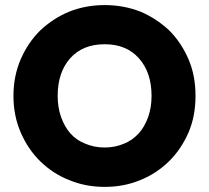

<svg xmlns="http://www.w3.org/2000/svg" viewBox="-20 -732 826 759"><path d="M725.1 -208Q695.8 -141.1 647.9 -94.2Q597.2 -44.9 534.2 -20Q470.2 6.8 394 6.8Q317.9 6.8 253.9 -20Q189.9 -44.9 139.2 -94.2Q91.3 -141.1 62 -208Q33.2 -274.4 33.2 -353Q33.2 -431.6 62 -498Q91.3 -564.9 139.2 -611.8Q191.4 -660.6 253.9 -686Q318.8 -711.9 394 -711.9Q468.8 -711.9 535.2 -686Q596.7 -660.2 648.9 -611.8Q696.3 -564.5 725.1 -498Q752.9 -433.6 752.9 -353Q752.9 -272.5 725.1 -208ZM208 -353Q208 -307.6 221.2 -270Q235.4 -230.5 257.8 -205.1Q282.7 -177.2 316.9 -164.1Q352.5 -148.9 394 -148.9Q434.6 -148.9 470.2 -164.1Q501.5 -175.8 528.8 -205.1Q552.2 -231.4 565.9 -270Q579.1 -307.6 579.1 -353Q579.1 -445.8 528.8 -502Q479.5 -557.1 394 -557.1Q307.1 -557.1 257.8 -502Q208 -446.3 208 -353Z"/></svg>

Font: PoppinsZ
Style: Bold
Weight: 700
Designer: Ninad Kale (Devanagari), Jonny Pinhorn (Latin)
Foundry: Indian Type Foundry
Version: Version 3.002;FEAKit 1.0